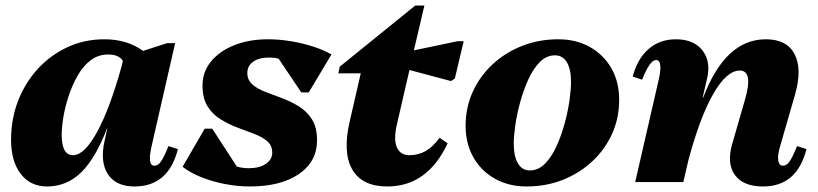

<svg xmlns="http://www.w3.org/2000/svg" viewBox="-20 -658 2955 694"><path d="M150 16Q90 16 55 -29.5Q20 -75 20 -153Q20 -229 46 -295Q72 -361 118 -410.5Q164 -460 225 -488Q286 -516 357 -516Q440 -516 497 -474L584 -502H613L528 -130Q512 -59 538 -59Q551 -59 562 -74.5Q573 -90 589 -130L623 -119Q589 16 466 16Q399 16 370 -28.5Q341 -73 358 -149L368 -194H367Q325 -85 273 -34.5Q221 16 150 16ZM203 -170Q203 -97 244 -97Q285 -97 331 -181Q377 -265 420 -420L424 -438Q410 -461 371 -461Q335 -461 307.5 -440Q280 -419 260.5 -384.5Q241 -350 228 -310.5Q215 -271 209 -234Q203 -197 203 -170Z M883 16Q838 16 792 7Q746 -2 706.5 -18Q667 -34 640 -55L720 -193H747L836 -56Q856 -50 880 -50Q917 -50 940.5 -65.5Q964 -81 964 -106Q964 -132 946 -147.5Q928 -163 899 -174Q870 -185 838 -197Q806 -209 777 -227Q748 -245 730 -274Q712 -303 712 -349Q712 -398 742.5 -435.5Q773 -473 826.5 -494.5Q880 -516 949 -516Q989 -516 1031.5 -509Q1074 -502 1112.5 -489.5Q1151 -477 1178 -461L1096 -324H1069L987 -446Q971 -450 952 -450Q916 -450 895 -435Q874 -420 874 -394Q874 -369 892 -353Q910 -337 939 -326Q968 -315 1000 -303Q1032 -291 1061 -273Q1090 -255 1108 -226Q1126 -197 1126 -151Q1126 -74 1060.5 -29Q995 16 883 16Z M1380 16Q1289 16 1253.5 -45Q1218 -106 1244 -219L1284 -393H1203L1208 -417L1481 -638H1514L1476 -476L1634 -509H1656L1624 -374L1610 -365L1460 -405L1415 -210Q1402 -156 1414 -126.5Q1426 -97 1460 -97Q1492 -97 1518.5 -112Q1545 -127 1569 -160L1598 -140Q1525 16 1380 16Z M1883 16Q1819 16 1769 -12Q1719 -40 1691 -89.5Q1663 -139 1663 -203Q1663 -269 1688.5 -325.5Q1714 -382 1760 -425Q1806 -468 1867 -492Q1928 -516 1998 -516Q2063 -516 2112.5 -488Q2162 -460 2190 -411Q2218 -362 2218 -297Q2218 -231 2192.5 -174.5Q2167 -118 2121 -75Q2075 -32 2014.5 -8Q1954 16 1883 16ZM1895 -42Q1926 -42 1950 -66.5Q1974 -91 1991.5 -129.5Q2009 -168 2021 -212Q2033 -256 2038.5 -295.5Q2044 -335 2044 -361Q2044 -408 2029 -433Q2014 -458 1986 -458Q1955 -458 1931 -433.5Q1907 -409 1889.5 -370.5Q1872 -332 1860 -288Q1848 -244 1842.5 -204.5Q1837 -165 1837 -139Q1837 -93 1852 -67.5Q1867 -42 1895 -42Z M2276 0 2361 -370Q2377 -441 2351 -441Q2329 -441 2301 -370L2267 -381Q2284 -446 2324.5 -481Q2365 -516 2423 -516Q2487 -516 2518.5 -476.5Q2550 -437 2536 -375L2520 -306H2522Q2602 -516 2748 -516Q2824 -516 2852 -462.5Q2880 -409 2854 -317L2800 -130Q2790 -97 2793 -78Q2796 -59 2810 -59Q2823 -59 2834 -74.5Q2845 -90 2861 -130L2895 -119Q2861 16 2738 16Q2666 16 2636 -26Q2606 -68 2627 -139L2672 -295Q2704 -403 2654 -403Q2607 -403 2559 -320Q2511 -237 2469 -82L2450 0Z"/></svg>

Font: Platypi ExtraBold
Style: Italic
Weight: 800
Italic angle: -13°
Designer: David Sargent
Foundry: Bolt Cutter Type
Version: Version 1.200; ttfautohint (v1.8.4.7-5d5b)